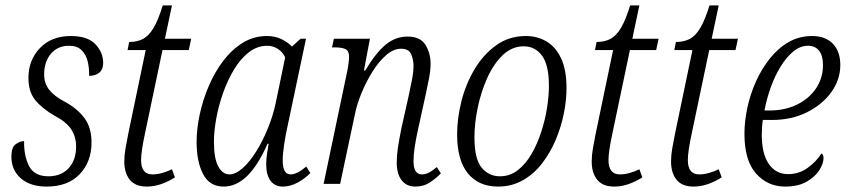

<svg xmlns="http://www.w3.org/2000/svg" viewBox="-20 -679 3134 709"><path d="M152 10Q92 10 57 -20.5Q22 -51 22 -101Q22 -135 38 -146.5Q54 -158 69 -158Q68 -103 87.5 -65.5Q107 -28 159 -28Q206 -28 233.5 -58Q261 -88 261 -138Q261 -174 243 -201.5Q225 -229 181 -252Q136 -278 110.5 -309Q85 -340 85 -391Q85 -457 127.5 -501.5Q170 -546 241 -546Q304 -546 332.5 -515.5Q361 -485 361 -447Q361 -423 347 -411Q333 -399 309 -399Q310 -426 304 -451.5Q298 -477 281.5 -493.5Q265 -510 235 -510Q193 -510 168 -480.5Q143 -451 143 -404Q143 -371 162 -347Q181 -323 220 -303Q267 -277 292.5 -242Q318 -207 318 -153Q318 -82 274.5 -36Q231 10 152 10Z M522 10Q480 10 459.5 -15Q439 -40 439 -83Q439 -106 443.5 -131.5Q448 -157 454 -187L518 -494H451L457 -524Q486 -524 507.5 -535Q529 -546 546.5 -575Q564 -604 581 -659H615L589 -536H686L677 -494H580L516 -189Q501 -120 501 -88Q501 -35 543 -35Q561 -35 580 -40.5Q599 -46 615 -54L626 -24Q601 -8 574.5 1Q548 10 522 10Z M806 10Q754 10 730 -36Q706 -82 706 -155Q706 -203 717.5 -256.5Q729 -310 751 -361.5Q773 -413 804.5 -454.5Q836 -496 876.5 -521Q917 -546 966 -546Q996 -546 1019.5 -534.5Q1043 -523 1058 -507L1090 -536H1110L1041 -209Q1035 -183 1029.5 -147Q1024 -111 1024 -87Q1024 -35 1053 -35Q1077 -35 1111 -64L1126 -40Q1107 -20 1079.5 -5Q1052 10 1024 10Q995 10 979 -11.5Q963 -33 963 -72Q963 -92 966 -110.5Q969 -129 972 -148H968Q932 -67 892 -28.5Q852 10 806 10ZM827 -35Q850 -35 876 -58Q902 -81 926 -119.5Q950 -158 969 -204.5Q988 -251 998 -298L1033 -467Q1024 -487 1006 -498.5Q988 -510 967 -510Q930 -510 899 -486Q868 -462 844 -422Q820 -382 803.5 -335Q787 -288 778.5 -241Q770 -194 770 -156Q770 -94 786 -64.5Q802 -35 827 -35Z M1514 10Q1481 10 1463 -13.5Q1445 -37 1445 -79Q1445 -104 1449.5 -134.5Q1454 -165 1463 -209L1488 -320Q1492 -340 1499.5 -375.5Q1507 -411 1507 -437Q1507 -458 1498.5 -478.5Q1490 -499 1461 -499Q1433 -499 1406 -475.5Q1379 -452 1355.5 -414.5Q1332 -377 1315 -335.5Q1298 -294 1291 -259L1236 0H1175L1262 -415Q1265 -429 1267 -444.5Q1269 -460 1269 -470Q1269 -491 1256 -497.5Q1243 -504 1216 -504H1206L1213 -536H1346L1324 -419H1329Q1367 -483 1403.5 -513.5Q1440 -544 1485 -544Q1532 -544 1551 -513.5Q1570 -483 1570 -444Q1570 -417 1563.5 -386Q1557 -355 1552 -330L1523 -198Q1516 -166 1511.5 -137Q1507 -108 1507 -84Q1507 -35 1538 -35Q1552 -35 1565.5 -42.5Q1579 -50 1593 -62L1608 -39Q1590 -20 1567 -5Q1544 10 1514 10Z M1819 10Q1748 10 1708 -38.5Q1668 -87 1668 -183Q1668 -242 1684 -305.5Q1700 -369 1732.5 -423.5Q1765 -478 1812.5 -512Q1860 -546 1922 -546Q1964 -546 1998 -526Q2032 -506 2052 -463.5Q2072 -421 2072 -353Q2072 -309 2062 -259.5Q2052 -210 2032 -162.5Q2012 -115 1982 -76Q1952 -37 1911 -13.5Q1870 10 1819 10ZM1826 -28Q1863 -28 1892 -50.5Q1921 -73 1942.5 -110Q1964 -147 1978.5 -191.5Q1993 -236 2000 -280.5Q2007 -325 2007 -362Q2007 -439 1981.5 -473.5Q1956 -508 1914 -508Q1870 -508 1836 -475Q1802 -442 1779 -390.5Q1756 -339 1744 -281Q1732 -223 1732 -172Q1732 -92 1758.5 -60Q1785 -28 1826 -28Z M2248 10Q2206 10 2185.5 -15Q2165 -40 2165 -83Q2165 -106 2169.5 -131.5Q2174 -157 2180 -187L2244 -494H2177L2183 -524Q2212 -524 2233.5 -535Q2255 -546 2272.5 -575Q2290 -604 2307 -659H2341L2315 -536H2412L2403 -494H2306L2242 -189Q2227 -120 2227 -88Q2227 -35 2269 -35Q2287 -35 2306 -40.5Q2325 -46 2341 -54L2352 -24Q2327 -8 2300.5 1Q2274 10 2248 10Z M2541 10Q2499 10 2478.5 -15Q2458 -40 2458 -83Q2458 -106 2462.5 -131.5Q2467 -157 2473 -187L2537 -494H2470L2476 -524Q2505 -524 2526.5 -535Q2548 -546 2565.5 -575Q2583 -604 2600 -659H2634L2608 -536H2705L2696 -494H2599L2535 -189Q2520 -120 2520 -88Q2520 -35 2562 -35Q2580 -35 2599 -40.5Q2618 -46 2634 -54L2645 -24Q2620 -8 2593.5 1Q2567 10 2541 10Z M2879 10Q2815 10 2772 -38Q2729 -86 2729 -185Q2729 -230 2739.5 -280Q2750 -330 2771 -377Q2792 -424 2822.5 -462.5Q2853 -501 2892 -523.5Q2931 -546 2979 -546Q3028 -546 3055.5 -517.5Q3083 -489 3083 -439Q3083 -385 3050 -339Q3017 -293 2960 -264.5Q2903 -236 2831 -236H2797Q2795 -225 2794 -209Q2793 -193 2793 -182Q2793 -111 2819 -73.5Q2845 -36 2890 -36Q2931 -36 2963 -59.5Q2995 -83 3013 -112Q3021 -110 3021 -95Q3021 -75 3005.5 -50.5Q2990 -26 2958.5 -8Q2927 10 2879 10ZM2822 -271Q2878 -271 2922.5 -292.5Q2967 -314 2993 -352Q3019 -390 3019 -439Q3019 -474 3004.5 -492Q2990 -510 2964 -510Q2935 -510 2909.5 -489Q2884 -468 2862.5 -433Q2841 -398 2826 -356Q2811 -314 2803 -271Z"/></svg>

Font: Noto Serif Condensed Light
Style: Italic
Weight: 300
Width: 3
Italic angle: -12°
Designer: Monotype Design Team
Foundry: Monotype Imaging Inc.
Version: Version 2.014; ttfautohint (v1.8.4.7-5d5b)